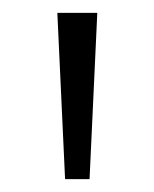

<svg xmlns="http://www.w3.org/2000/svg" viewBox="-20 -734 239 298"><path d="M131 -714H69L81 -456H119Z"/></svg>

Font: Noto Sans Gujarati Light
Style: Regular
Weight: 300
Designer: Jelle Bosma - Monotype Design Team, Universal Thirst
Foundry: Monotype Imaging Inc.
Version: Version 2.106